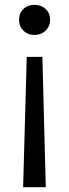

<svg xmlns="http://www.w3.org/2000/svg" viewBox="-20 -622 286 797"><path d="M170 155H76L91 -386H156ZM123 -602Q151 -602 169.5 -584.5Q188 -567 188 -540Q188 -513 169.5 -495Q151 -477 123 -477Q95 -477 77 -495Q59 -513 59 -540Q59 -567 77 -584.5Q95 -602 123 -602Z"/></svg>

Font: Unbounded Light
Style: Regular
Weight: 300
Designer: Luke Prowse, Jean-Baptiste Morizot, Fátima Lázaro, Florian Runge
Foundry: NaN
Version: Version 1.700